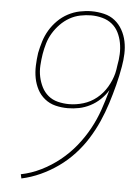

<svg xmlns="http://www.w3.org/2000/svg" viewBox="-53 -785 607 835"><g transform="rotate(5 250.0 -367.5)"><path d="M72 8 68 -10Q113 -19 155.5 -40Q198 -61 235.5 -91Q273 -121 303 -158Q333 -195 355.5 -236Q378 -277 393 -320.5Q408 -364 420 -408Q406 -385 386.5 -366.5Q367 -348 343.5 -336Q320 -324 295.5 -319Q271 -314 246 -314Q218 -314 192 -320.5Q166 -327 145.5 -343.5Q125 -360 113 -383Q101 -406 96 -432Q91 -458 92 -486Q93 -514 97 -542Q102 -567 110 -593Q118 -619 132 -642.5Q146 -666 166 -686Q186 -706 210.5 -719Q235 -732 261.5 -737.5Q288 -743 313 -743Q341 -743 368 -736.5Q395 -730 415 -714Q435 -698 448 -675Q461 -652 466.5 -625.5Q472 -599 471 -571Q470 -543 465 -515Q458 -474 447.5 -433Q437 -392 424 -351Q411 -310 393.5 -270.5Q376 -231 352.5 -193.5Q329 -156 298.5 -123Q268 -90 231.5 -64Q195 -38 154.5 -19.5Q114 -1 72 8ZM250 -332Q281 -332 312.5 -341.5Q344 -351 370 -372Q396 -393 413.5 -422.5Q431 -452 439 -483Q441 -492 442.5 -500.5Q444 -509 445 -518Q450 -543 451 -568Q452 -593 447.5 -617Q443 -641 432.5 -662Q422 -683 404 -697.5Q386 -712 362 -718.5Q338 -725 313 -725Q290 -725 265.5 -720Q241 -715 219 -702.5Q197 -690 179 -671.5Q161 -653 148 -631.5Q135 -610 128 -586.5Q121 -563 117 -539Q113 -514 111.5 -488.5Q110 -463 115 -439.5Q120 -416 130.5 -395Q141 -374 159 -359Q177 -344 201 -338Q225 -332 250 -332Z"/></g></svg>

Font: Iosevka Term Curly Thin
Style: Italic
Weight: 100
Italic angle: -9°
Designer: Belleve Invis
Foundry: Belleve Invis
Version: Version 32.3.0